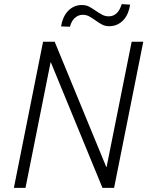

<svg xmlns="http://www.w3.org/2000/svg" viewBox="-20 -914 717 934"><path d="M535 0H478.5L227.5 -610.5H226L104 0H47.5L189.5 -711H246L497 -101.5H498.5L620.5 -711H677ZM613 -891.5Q610 -871 602.5 -852Q595 -833 582 -818.2Q569 -803.5 551.2 -795Q533.5 -786.5 510.5 -786.5Q491 -786.5 475.2 -795.2Q459.5 -804 445.2 -814.2Q431 -824.5 416 -833.2Q401 -842 382.5 -842Q369.5 -842 359.2 -837Q349 -832 341.2 -824.2Q333.5 -816.5 328.5 -806.2Q323.5 -796 320.5 -784L277 -785.5Q280 -806 288 -825Q296 -844 309 -858.5Q322 -873 339.8 -881.5Q357.5 -890 380.5 -889.5Q399.5 -889.5 415.2 -880.8Q431 -872 445.5 -861.8Q460 -851.5 475.5 -843Q491 -834.5 509.5 -834.5Q522.5 -834.5 532.8 -839.5Q543 -844.5 550.8 -853Q558.5 -861.5 563.5 -872Q568.5 -882.5 572 -894Z"/></svg>

Font: Roberto Sans Light
Style: Italic
Weight: 300
Italic angle: -11°
Designer: Google
Version: Version 1.00;June 11, 2020;FontCreator 12.0.0.2522 64-bit; t